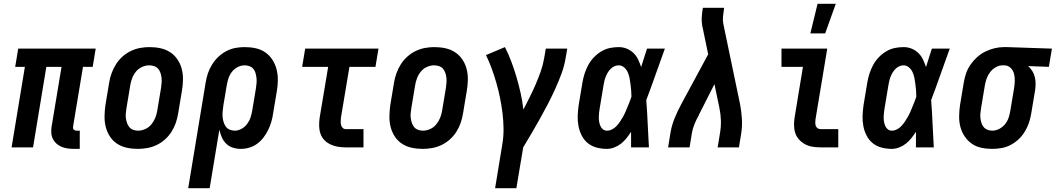

<svg xmlns="http://www.w3.org/2000/svg" viewBox="-20 -776 5559 1011"><path d="M368 8Q351 8 334.5 5.5Q318 3 303 -3.5Q288 -10 276.5 -20.5Q265 -31 258 -45.5Q251 -60 250 -77Q249 -94 252 -111L304 -424H224L154 0H41L111 -424H60L76 -520H484L468 -424H417L365 -111Q364 -107 364.5 -102Q365 -97 368 -94Q371 -91 375 -89.5Q379 -88 384 -88H400V8Z M706 8Q676 8 648 2Q620 -4 597 -19Q574 -34 559 -57Q544 -80 537 -107Q530 -134 530.5 -163.5Q531 -193 535 -222L555 -342Q559 -367 568 -391.5Q577 -416 591 -438Q605 -460 625 -478Q645 -496 669 -507.5Q693 -519 718 -523.5Q743 -528 767 -528Q797 -528 825 -522Q853 -516 876 -501Q899 -486 914.5 -463Q930 -440 937 -413Q944 -386 943.5 -356.5Q943 -327 938 -298L918 -178Q914 -153 905.5 -128.5Q897 -104 883 -82Q869 -60 849 -42Q829 -24 805 -12.5Q781 -1 755.5 3.5Q730 8 706 8ZM707 -88Q726 -88 745 -96.5Q764 -105 777 -121Q790 -137 797.5 -155.5Q805 -174 808 -193L828 -313Q830 -327 831 -340.5Q832 -354 830.5 -367Q829 -380 825 -392Q821 -404 813 -413.5Q805 -423 792.5 -427.5Q780 -432 766 -432Q747 -432 728 -423.5Q709 -415 696 -399Q683 -383 676 -364.5Q669 -346 666 -327L646 -207Q644 -193 642.5 -179.5Q641 -166 643 -153Q645 -140 649 -128Q653 -116 661 -106.5Q669 -97 681 -92.5Q693 -88 707 -88Z M971 215 1063 -342Q1067 -367 1075 -390.5Q1083 -414 1097 -436.5Q1111 -459 1130 -477Q1149 -495 1172 -507Q1195 -519 1219.5 -523.5Q1244 -528 1268 -528Q1298 -528 1326 -522Q1354 -516 1376.5 -500.5Q1399 -485 1414 -462Q1429 -439 1436 -412Q1443 -385 1443 -356Q1443 -327 1438 -298L1418 -178Q1415 -156 1408.5 -134Q1402 -112 1392 -91.5Q1382 -71 1367.5 -52Q1353 -33 1334 -19Q1315 -5 1292.5 1.5Q1270 8 1248 8Q1226 8 1206 1.5Q1186 -5 1171 -19.5Q1156 -34 1148 -53Q1140 -72 1135 -93L1084 215ZM1216 -88Q1234 -88 1251.5 -97.5Q1269 -107 1281 -123Q1293 -139 1299 -157Q1305 -175 1308 -193L1328 -313Q1330 -327 1331 -340Q1332 -353 1330.5 -366Q1329 -379 1325.5 -391.5Q1322 -404 1314 -413.5Q1306 -423 1293.5 -427.5Q1281 -432 1268 -432Q1249 -432 1231 -422.5Q1213 -413 1201 -397.5Q1189 -382 1183 -363.5Q1177 -345 1174 -327L1156 -220Q1154 -205 1152.5 -190.5Q1151 -176 1152 -162Q1153 -148 1157 -134.5Q1161 -121 1168.5 -110Q1176 -99 1189 -93.5Q1202 -88 1216 -88Z M1800 0Q1779 0 1758.5 -3.5Q1738 -7 1720 -15.5Q1702 -24 1688 -38.5Q1674 -53 1667.5 -72Q1661 -91 1660.5 -112Q1660 -133 1663 -155L1708 -424H1571L1587 -520H1973L1957 -424H1820L1775 -155Q1774 -145 1774 -135.5Q1774 -126 1776 -117.5Q1778 -109 1784.5 -102.5Q1791 -96 1801 -96H1894V0Z M2206 8Q2176 8 2148 2Q2120 -4 2097 -19Q2074 -34 2059 -57Q2044 -80 2037 -107Q2030 -134 2030.5 -163.5Q2031 -193 2035 -222L2055 -342Q2059 -367 2068 -391.5Q2077 -416 2091 -438Q2105 -460 2125 -478Q2145 -496 2169 -507.5Q2193 -519 2218 -523.5Q2243 -528 2267 -528Q2297 -528 2325 -522Q2353 -516 2376 -501Q2399 -486 2414.5 -463Q2430 -440 2437 -413Q2444 -386 2443.5 -356.5Q2443 -327 2438 -298L2418 -178Q2414 -153 2405.5 -128.5Q2397 -104 2383 -82Q2369 -60 2349 -42Q2329 -24 2305 -12.5Q2281 -1 2255.5 3.5Q2230 8 2206 8ZM2207 -88Q2226 -88 2245 -96.5Q2264 -105 2277 -121Q2290 -137 2297.5 -155.5Q2305 -174 2308 -193L2328 -313Q2330 -327 2331 -340.5Q2332 -354 2330.5 -367Q2329 -380 2325 -392Q2321 -404 2313 -413.5Q2305 -423 2292.5 -427.5Q2280 -432 2266 -432Q2247 -432 2228 -423.5Q2209 -415 2196 -399Q2183 -383 2176 -364.5Q2169 -346 2166 -327L2146 -207Q2144 -193 2142.5 -179.5Q2141 -166 2143 -153Q2145 -140 2149 -128Q2153 -116 2161 -106.5Q2169 -97 2181 -92.5Q2193 -88 2207 -88Z M2587 215 2625 -16Q2632 -58 2631.5 -99Q2631 -140 2626 -180.5Q2621 -221 2613 -260.5Q2605 -300 2594 -338.5Q2583 -377 2569.5 -414Q2556 -451 2539 -486L2639 -528Q2658 -490 2673 -450Q2688 -410 2700 -369Q2712 -328 2721.5 -285.5Q2731 -243 2736 -199Q2753 -232 2769.5 -265Q2786 -298 2800.5 -331.5Q2815 -365 2827 -399Q2839 -433 2845 -468L2854 -520H2967L2958 -468Q2951 -427 2936 -386.5Q2921 -346 2903 -306.5Q2885 -267 2865 -228.5Q2845 -190 2823.5 -151.5Q2802 -113 2780 -75.5Q2758 -38 2735 0L2699 215Z M3176 8Q3148 8 3121.5 1Q3095 -6 3075 -22.5Q3055 -39 3043 -62.5Q3031 -86 3026 -112.5Q3021 -139 3022 -166.5Q3023 -194 3027 -222L3047 -342Q3051 -366 3058.5 -389Q3066 -412 3077.5 -433.5Q3089 -455 3106.5 -473.5Q3124 -492 3145.5 -505Q3167 -518 3190.5 -523Q3214 -528 3238 -528Q3260 -528 3280 -520Q3300 -512 3315.5 -497Q3331 -482 3340 -463Q3349 -444 3356 -423Q3364 -448 3371.5 -472Q3379 -496 3387 -520H3481Q3456 -452 3432.5 -384.5Q3409 -317 3383 -249Q3388 -187 3390.5 -124.5Q3393 -62 3397 0H3303Q3303 -20 3303 -40.5Q3303 -61 3303 -82Q3292 -65 3279 -48.5Q3266 -32 3250 -19.5Q3234 -7 3214.5 0.5Q3195 8 3176 8ZM3176 -88Q3190 -88 3203.5 -95Q3217 -102 3227 -113Q3237 -124 3245 -136Q3253 -148 3260.5 -161Q3268 -174 3273.5 -187Q3279 -200 3284.5 -213.5Q3290 -227 3295.5 -240.5Q3301 -254 3305 -267Q3305 -284 3303.5 -300.5Q3302 -317 3300 -333Q3298 -349 3295 -365Q3292 -381 3285.5 -395.5Q3279 -410 3266.5 -421Q3254 -432 3237 -432Q3226 -432 3215 -427Q3204 -422 3195 -413Q3186 -404 3180 -393.5Q3174 -383 3169.5 -372Q3165 -361 3162.5 -349.5Q3160 -338 3158 -327L3138 -207Q3136 -195 3134.5 -182.5Q3133 -170 3133 -158Q3133 -146 3135 -134.5Q3137 -123 3141.5 -112.5Q3146 -102 3155 -95Q3164 -88 3176 -88Z M3498 0 3510 -74Q3516 -113 3531.5 -151.5Q3547 -190 3567 -227L3709 -490L3680 -630Q3680 -632 3679 -634Q3678 -636 3678 -638Q3674 -660 3675 -682.5Q3676 -705 3680 -728L3681 -735H3793L3792 -728Q3789 -708 3787 -688Q3785 -668 3789 -649L3877 -227Q3884 -190 3886.5 -151.5Q3889 -113 3883 -74L3871 0H3759L3771 -74Q3777 -108 3776 -141.5Q3775 -175 3768 -208L3742 -333L3666 -183Q3664 -179 3662 -175.5Q3660 -172 3659 -168Q3646 -145 3636.5 -121.5Q3627 -98 3623 -74L3611 0Z M4300 0Q4279 0 4257.5 -3.5Q4236 -7 4218 -17Q4200 -27 4186.5 -42.5Q4173 -58 4167 -77.5Q4161 -97 4161 -119Q4161 -141 4165 -163L4208 -424H4095V-520H4336L4274 -147Q4273 -138 4273 -129.5Q4273 -121 4275.5 -113.5Q4278 -106 4285 -101Q4292 -96 4301 -96H4394V0ZM4247 -600 4285 -756H4381L4325 -600Z M4676 8Q4648 8 4621.5 1Q4595 -6 4575 -22.5Q4555 -39 4543 -62.5Q4531 -86 4526 -112.5Q4521 -139 4522 -166.5Q4523 -194 4527 -222L4547 -342Q4551 -366 4558.5 -389Q4566 -412 4577.5 -433.5Q4589 -455 4606.5 -473.5Q4624 -492 4645.5 -505Q4667 -518 4690.5 -523Q4714 -528 4738 -528Q4760 -528 4780 -520Q4800 -512 4815.5 -497Q4831 -482 4840 -463Q4849 -444 4856 -423Q4864 -448 4871.5 -472Q4879 -496 4887 -520H4981Q4956 -452 4932.5 -384.5Q4909 -317 4883 -249Q4888 -187 4890.5 -124.5Q4893 -62 4897 0H4803Q4803 -20 4803 -40.5Q4803 -61 4803 -82Q4792 -65 4779 -48.5Q4766 -32 4750 -19.5Q4734 -7 4714.5 0.5Q4695 8 4676 8ZM4676 -88Q4690 -88 4703.5 -95Q4717 -102 4727 -113Q4737 -124 4745 -136Q4753 -148 4760.5 -161Q4768 -174 4773.5 -187Q4779 -200 4784.5 -213.5Q4790 -227 4795.5 -240.5Q4801 -254 4805 -267Q4805 -284 4803.5 -300.5Q4802 -317 4800 -333Q4798 -349 4795 -365Q4792 -381 4785.5 -395.5Q4779 -410 4766.5 -421Q4754 -432 4737 -432Q4726 -432 4715 -427Q4704 -422 4695 -413Q4686 -404 4680 -393.5Q4674 -383 4669.5 -372Q4665 -361 4662.5 -349.5Q4660 -338 4658 -327L4638 -207Q4636 -195 4634.5 -182.5Q4633 -170 4633 -158Q4633 -146 4635 -134.5Q4637 -123 4641.5 -112.5Q4646 -102 4655 -95Q4664 -88 4676 -88Z M5205 8Q5175 8 5147 2Q5119 -4 5097 -19.5Q5075 -35 5059.5 -58Q5044 -81 5037 -108Q5030 -135 5030.5 -164Q5031 -193 5035 -222L5055 -342Q5059 -367 5067.5 -391Q5076 -415 5091 -436.5Q5106 -458 5125.5 -475.5Q5145 -493 5168.5 -504.5Q5192 -516 5217 -522Q5242 -528 5266 -528H5281L5519 -520L5503 -424L5394 -428Q5407 -416 5416 -401.5Q5425 -387 5429 -370Q5433 -353 5433 -334.5Q5433 -316 5430 -298L5410 -178Q5406 -153 5398 -129.5Q5390 -106 5376.5 -83.5Q5363 -61 5344 -43Q5325 -25 5302 -13Q5279 -1 5254 3.5Q5229 8 5205 8ZM5205 -88Q5224 -88 5242 -97.5Q5260 -107 5272.5 -122.5Q5285 -138 5291 -156.5Q5297 -175 5300 -193L5320 -313Q5323 -332 5323.5 -351Q5324 -370 5319.5 -387.5Q5315 -405 5302 -418Q5289 -431 5270 -432H5259Q5241 -432 5223.5 -422Q5206 -412 5194 -396.5Q5182 -381 5175.5 -363Q5169 -345 5166 -327L5146 -207Q5144 -193 5142.5 -180Q5141 -167 5142.5 -154Q5144 -141 5148 -128.5Q5152 -116 5160 -106.5Q5168 -97 5180 -92.5Q5192 -88 5205 -88Z"/></svg>

Font: Iosevka Curly Slab
Style: Bold Italic
Weight: 700
Italic angle: -9°
Monospace: yes
Designer: Belleve Invis
Foundry: Belleve Invis
Version: Version 22.1.2; ttfautohint (v1.8.4)